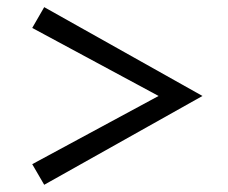

<svg xmlns="http://www.w3.org/2000/svg" viewBox="-20 -595 631 532"><path d="M102.5 -83 69.3 -140.1 419.4 -329.1 69.3 -517.6 102.5 -575.2 541 -329.1Z"/></svg>

Font: Acari Sans
Style: Regular
Weight: 400
Designer: Alfredo Marco Pradil and Stefan Peev
Foundry: Hanken Design Co.
Version: Version 1.045;February 4, 2021;FontCreator 13.0.0.2655 64-bi